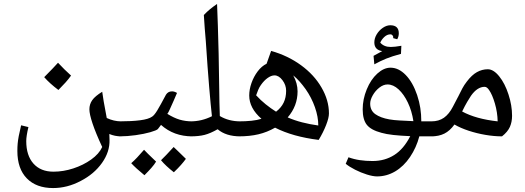

<svg xmlns="http://www.w3.org/2000/svg" viewBox="-20 -826 2662 973"><path d="M249 127Q164 127 116 78Q68 29 68 -61Q68 -81 69.5 -98Q71 -115 75 -136.5Q79 -158 87 -191L124 -182Q113 -136 113 -111Q113 -38 149.5 3Q186 44 251 44Q301 44 351.5 27.5Q402 11 442 -17.5Q482 -46 498 -81Q465 -152 449 -200Q433 -248 433 -272Q433 -298 447.5 -318.5Q462 -339 498 -361Q500 -345 505.5 -312Q511 -279 521 -228Q557 -211 594 -211Q603 -211 603 -203V-143Q603 -135 594 -135Q578 -135 563 -138Q548 -141 534 -147L535 -118Q537 -57 497 -0.5Q457 56 389 91Q355 109 320 118Q285 127 249 127ZM276 -370Q232 -403 204 -435Q230 -461 247 -479Q264 -497 274 -508Q290 -491 306.5 -474.5Q323 -458 340 -443Q329 -427 312.5 -408.5Q296 -390 276 -370Z M585 -135Q577 -135 577 -143V-203Q577 -211 585 -211Q647 -211 690 -216.5Q733 -222 751 -235Q762 -242 777 -266.5Q792 -291 821 -346Q826 -354 833.5 -358.5Q841 -363 852 -363Q864 -363 877 -355Q871 -340 860.5 -316.5Q850 -293 841 -273Q832 -253 828 -249Q862 -228 891 -219.5Q920 -211 954 -211Q962 -211 962 -203V-143Q962 -135 954 -135Q861 -135 796 -193L780 -172Q773 -165 741.5 -156Q710 -147 667.5 -141Q625 -135 585 -135ZM861 47Q819 14 796 -14Q818 -35 860 -81Q865 -77 880 -62Q895 -47 922 -21Q912 -7 897 10Q882 27 861 47ZM712 62Q690 44 673 28.5Q656 13 645 1Q659 -11 675 -28Q691 -45 710 -67Q714 -62 729.5 -47Q745 -32 771 -7Q762 8 747 25Q732 42 712 62Z M945 -135Q937 -135 937 -143V-203Q937 -211 945 -211Q974 -211 1001 -217.5Q1028 -224 1054 -237Q1048 -290 1040 -385Q1032 -480 1023 -617Q1020 -650 1017.5 -683.5Q1015 -717 1013 -750Q1028 -766 1044.5 -779.5Q1061 -793 1080 -806Q1082 -760 1084 -697Q1086 -634 1088 -553.5Q1090 -473 1091 -375Q1091 -341 1092 -306.5Q1093 -272 1094 -238Q1139 -211 1198 -211Q1207 -211 1207 -203V-143Q1207 -135 1198 -135Q1125 -135 1083 -171Q1046 -150 1017 -142.5Q988 -135 945 -135Z M1595 -117Q1530 -125 1474.5 -140.5Q1419 -156 1374 -179Q1334 -156 1290 -145.5Q1246 -135 1190 -135Q1182 -135 1182 -143V-204Q1182 -211 1190 -211Q1225 -211 1254 -214Q1283 -217 1305 -224Q1243 -278 1243 -342Q1243 -373 1254.5 -405.5Q1266 -438 1286 -464.5Q1306 -491 1331 -503L1354 -568Q1439 -544 1505.5 -495.5Q1572 -447 1609 -383Q1647 -318 1647 -251Q1647 -229 1632.5 -192Q1618 -155 1595 -117ZM1379 -260Q1405 -280 1417.5 -306Q1430 -332 1430 -366Q1430 -395 1411.5 -419.5Q1393 -444 1371 -444Q1355 -444 1336.5 -431Q1318 -418 1302 -395Q1294 -384 1288.5 -370.5Q1283 -357 1278 -343Q1301 -318 1326.5 -297.5Q1352 -277 1379 -260ZM1593 -190Q1593 -234 1576 -282.5Q1559 -331 1529 -374Q1514 -395 1498.5 -412.5Q1483 -430 1466 -444Q1488 -404 1488 -363Q1488 -289 1438 -231Q1472 -216 1511 -206Q1550 -196 1593 -190Z M1891 68Q1870 68 1839.5 58.5Q1809 49 1779.5 34Q1750 19 1732 4L1746 -29Q1773 -19 1803.5 -14.5Q1834 -10 1868 -10Q1930 -10 1978 -40.5Q2026 -71 2059 -136Q2010 -138 1973.5 -142Q1937 -146 1913 -153Q1860 -167 1839 -193.5Q1818 -220 1818 -272Q1818 -323 1838.5 -373Q1859 -423 1892 -453Q1925 -483 1959 -483Q2000 -483 2036 -446Q2072 -409 2094 -344Q2105 -311 2110 -278.5Q2115 -246 2115 -211H2175Q2183 -211 2183 -203V-143Q2183 -135 2175 -135H2105Q2090 -78 2058 -30.5Q2026 17 1982 43Q1939 68 1891 68ZM2075 -212Q2067 -264 2047 -306Q2027 -348 2000 -373Q1973 -398 1944 -398Q1923 -398 1902.5 -382Q1882 -366 1869 -343Q1856 -320 1856 -301Q1856 -266 1882 -247.5Q1908 -229 1953 -221Q1976 -217 2005.5 -215.5Q2035 -214 2075 -212ZM1877 -500 1873 -543 1917 -567Q1877 -573 1877 -611Q1877 -632 1889 -652Q1901 -672 1920 -685Q1939 -698 1958 -698Q2001 -698 2001 -657Q2001 -641 1993 -627L1972 -633L1973 -637Q1973 -642 1969 -647Q1965 -652 1959 -652Q1942 -652 1928 -639Q1914 -626 1907 -610Q1926 -588 1960 -588Q1970 -588 1983.5 -589.5Q1997 -591 2014 -594L2012 -553Q1967 -541 1937.5 -529Q1908 -517 1877 -500Z M2524 -135Q2484 -135 2440 -142.5Q2396 -150 2355 -163.5Q2314 -177 2283 -195Q2260 -163 2232 -149Q2204 -135 2166 -135Q2158 -135 2158 -143V-203Q2158 -211 2166 -211Q2204 -211 2230 -229.5Q2256 -248 2275 -285Q2293 -318 2303.5 -339.5Q2314 -361 2323 -378Q2332 -395 2346 -413Q2371 -446 2397 -460.5Q2423 -475 2452 -475Q2481 -475 2510 -439Q2539 -403 2557 -347Q2575 -292 2575 -239Q2575 -208 2564 -183Q2553 -158 2524 -135ZM2502 -211Q2501 -257 2488 -301.5Q2475 -346 2459 -369Q2448 -386 2436 -386Q2399 -386 2367 -341Q2359 -329 2347.5 -309.5Q2336 -290 2322 -261Q2357 -242 2402 -229.5Q2447 -217 2502 -211Z"/></svg>

Font: Noto Naskh Arabic UI
Style: Regular
Weight: 400
Designer: Monotype Design Team, David Williams, Mohamad Dakak and Nizar Qandah
Foundry: Monotype Imaging Inc.
Version: Version 2.014